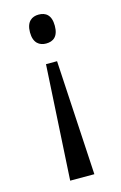

<svg xmlns="http://www.w3.org/2000/svg" viewBox="-113 -591 517 821"><g transform="rotate(-15 145.5 -180.5)"><path d="M145 -541C116 -541 90 -525 90 -477C90 -429 116 -413 145 -413C176 -413 200 -429 200 -477C200 -525 176 -541 145 -541ZM170 -328H121L92 180H199Z"/></g></svg>

Font: Noto Serif Lao Cond
Style: Regular
Weight: 400
Width: 3
Designer: Monotype Design Team
Foundry: Monotype Imaging Inc.
Version: Version 2.004